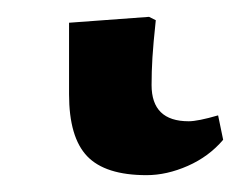

<svg xmlns="http://www.w3.org/2000/svg" viewBox="-20 22 285 228"><path d="M154 230Q105 230 83.5 207.5Q62 185 62 134V49L157 42L165 46Q162 74 161 90.5Q160 107 160 123Q160 166 204 166Q215 166 239 159L245 188Q228 208 203 219Q178 230 154 230Z"/></svg>

Font: Literata 36pt Medium
Style: Regular
Weight: 500
Designer: Latin by Veronika Burian and Jose Scaglione. Greek by Irene Vlachou. Cyrillic by Vera Evstafieva.
Foundry: TypeTogether
Version: Version 3.002